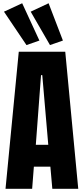

<svg xmlns="http://www.w3.org/2000/svg" viewBox="-20 -1184 525 1204"><path d="M14.6 0 97.7 -859.4H389.2L470.7 0H308.1L295.9 -138.7H192.4L181.6 0ZM204.6 -275.9H282.7L245.1 -712.9H237.3ZM146 -901.4 4.9 -1110.8 119.1 -1163.6 227.1 -929.7ZM293.5 -901.4 172.4 -1110.8 284.7 -1163.6 374.5 -929.7Z"/></svg>

Font: webenart
Style: Regular
Weight: 400
Designer: Vernon Adams
Foundry: Vernon Adams
Version: Version 2.116; ttfautohint (v1.8.3)